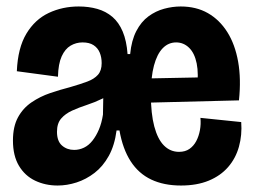

<svg xmlns="http://www.w3.org/2000/svg" viewBox="-20 -560 787 593"><path d="M158 13Q120 13 88.5 -2Q57 -17 38.5 -48Q20 -79 20 -126Q20 -169 35.5 -197.5Q51 -226 77.5 -244Q104 -262 135 -272.5Q166 -283 197 -291Q228 -300 249.5 -308Q271 -316 282.5 -329Q294 -342 294 -365Q294 -383 288 -397.5Q282 -412 269 -420.5Q256 -429 235 -429Q215 -429 198 -419Q181 -409 170.5 -386Q160 -363 159 -323L32 -340Q35 -412 61.5 -456Q88 -500 130.5 -520Q173 -540 223 -540Q254 -540 280.5 -532.5Q307 -525 327 -508Q347 -491 359 -462.5Q371 -434 374 -393H382Q386 -435 401 -464Q416 -493 438.5 -509.5Q461 -526 487 -533Q513 -540 538 -540Q586 -540 622 -519.5Q658 -499 682 -461Q706 -423 715.5 -369.5Q725 -316 718 -250L399 -242V-317L651 -322L588 -284Q594 -332 587.5 -364Q581 -396 564 -412.5Q547 -429 524 -429Q500 -429 482.5 -411Q465 -393 455.5 -357.5Q446 -322 446 -268Q446 -209 456.5 -169.5Q467 -130 486.5 -110.5Q506 -91 533 -91Q552 -91 565 -100Q578 -109 586 -124Q594 -139 597.5 -158Q601 -177 599 -196L725 -183Q728 -143 718 -107Q708 -71 684.5 -44Q661 -17 624.5 -2Q588 13 539 13Q486 13 447 -5.5Q408 -24 383.5 -62Q359 -100 349 -157H340Q334 -111 316 -78.5Q298 -46 272 -26Q246 -6 216.5 3.5Q187 13 158 13ZM209 -97Q225 -97 239.5 -104Q254 -111 265.5 -125.5Q277 -140 285.5 -160Q294 -180 298 -206L300 -319L337 -286Q320 -267 296.5 -255.5Q273 -244 248.5 -236Q224 -228 203 -218.5Q182 -209 169 -194Q156 -179 156 -153Q156 -124 171.5 -110.5Q187 -97 209 -97Z"/></svg>

Font: Bricolage Grotesque 72pt SemiCondensed
Style: Bold
Weight: 700
Width: 4
Designer: Mathieu Triay
Foundry: Atelier Triay
Version: Version 1.001;gftools[0.9.33.dev8+g029e19f]